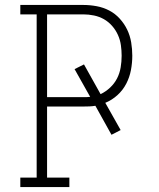

<svg xmlns="http://www.w3.org/2000/svg" viewBox="-20 -755 640 775"><path d="M62 0V-38H128V-697H62V-735H316Q343 -735 370 -730Q397 -725 421 -712.5Q445 -700 463.5 -679.5Q482 -659 493.5 -635Q505 -611 509.5 -584Q514 -557 514 -530Q514 -501 508.5 -472Q503 -443 489.5 -417Q476 -391 454 -371Q432 -351 405 -340L467 -230L430 -211L365 -328Q353 -326 341 -325.5Q329 -325 316 -325H170V-38H260V0ZM316 -363Q323 -363 330 -363Q337 -363 344 -364L281 -476L319 -495L386 -375Q407 -385 424.5 -401.5Q442 -418 452.5 -438.5Q463 -459 467 -482.5Q471 -506 471 -530Q471 -551 468 -572.5Q465 -594 456 -614Q447 -634 432.5 -650.5Q418 -667 399.5 -677.5Q381 -688 359.5 -692.5Q338 -697 316 -697H170V-363Z"/></svg>

Font: Iosevka Slab XLtEx
Style: Regular
Weight: 200
Width: 7
Monospace: yes
Designer: Belleve Invis
Foundry: Belleve Invis
Version: Version 11.1.0; ttfautohint (v1.8.3)